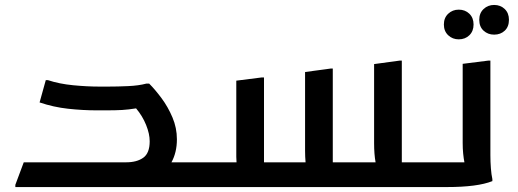

<svg xmlns="http://www.w3.org/2000/svg" viewBox="-20 -756 2094 776"><path d="M42 -9 76 -100H490Q533 -100 559 -118.5Q585 -137 585 -185Q585 -215 570.5 -251Q556 -287 530 -318Q499 -313 473.5 -311.5Q448 -310 407 -310H371Q314 -310 255 -316.5Q196 -323 140 -342L165 -432H174Q219 -417 275.5 -411.5Q332 -406 383 -406H415Q456 -406 498.5 -408Q541 -410 571 -418H583Q607 -394 633 -359Q659 -324 677 -281.5Q695 -239 695 -193Q695 -140 673 -100H812V-20L792 0H42Z M792 0V-80L812 -100H936Q935 -110 935 -122Q935 -134 935 -147V-430L1038 -443H1047V-100H1215Q1214 -111 1213.5 -123Q1213 -135 1213 -147V-465L1317 -479H1325V-100H1498Q1495 -116 1493.5 -135.5Q1492 -155 1492 -177V-497L1595 -511H1604V-100H1745V-20L1728 0Z M1707 0V-80L1727 -100H1857Q1854 -115 1852 -135Q1850 -155 1850 -178V-498L1953 -511H1962V-175Q1962 -155 1962 -128.5Q1962 -102 1964 -76Q1966 -50 1970 -32V-24Q1910 0 1787 0ZM1977 -616Q1952 -616 1934.5 -632Q1917 -648 1917 -676Q1917 -703 1934.5 -719.5Q1952 -736 1977 -736Q2003 -736 2020 -719.5Q2037 -703 2037 -676Q2037 -648 2020 -632Q2003 -616 1977 -616ZM1834 -597Q1809 -597 1791.5 -613.5Q1774 -630 1774 -657Q1774 -684 1791.5 -700.5Q1809 -717 1834 -717Q1860 -717 1877 -700.5Q1894 -684 1894 -657Q1894 -630 1877 -613.5Q1860 -597 1834 -597Z"/></svg>

Font: Kufam Medium
Style: Regular
Weight: 500
Designer: Wael Morcos, Artur Schmal
Foundry: Original Type
Version: Version 1.300; ttfautohint (v1.8.3)